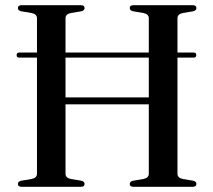

<svg xmlns="http://www.w3.org/2000/svg" viewBox="-20 -720 820 740"><path d="M232.5 -50.5Q232.5 -34 254 -30L293.5 -23.5Q306 -20.5 306 -11Q306 0 291 0H64Q49 0 49 -11Q49 -20.5 61.5 -23.5L101 -30Q122.5 -34 122.5 -50.5V-498H54Q44 -498 44 -507.5Q44 -517.5 54.5 -517.5H122.5V-649.5Q122.5 -666 101 -670L61.5 -676.5Q49 -679.5 49 -689Q49 -700 64 -700H291Q306 -700 306 -689Q306 -679.5 293.5 -676.5L254 -670Q232.5 -666 232.5 -649.5V-517.5H553.5V-649.5Q553.5 -666 532 -670L493 -676.5Q480 -679.5 480 -689Q480 -700 495.5 -700H722Q737 -700 737 -689Q737 -679.5 724.5 -676.5L685.5 -670Q664 -666 664 -649.5V-517.5H726Q736.5 -517.5 736.5 -507.5Q736.5 -498 726 -498H664V-50.5Q664 -34 685.5 -30L724.5 -23.5Q737 -20.5 737 -11Q737 0 722 0H495.5Q480 0 480 -11Q480 -20.5 493 -23.5L532 -30Q553.5 -34 553.5 -50.5V-318H232.5ZM232.5 -344.5H553.5V-498H232.5Z"/></svg>

Font: Fraunces 72pt S000
Style: Regular
Weight: 400
Version: Version 1.000; ttfautohint (v1.8.3)